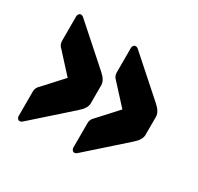

<svg xmlns="http://www.w3.org/2000/svg" viewBox="-103 -642 707 684"><g transform="rotate(30 250.0 -300.0)"><path d="M462.5 -337.5V-300V-262.5Q462.5 -242.5 437.5 -220.8L287.5 -87.5Q280.8 -80.8 274.2 -80.8Q269.2 -80.8 265.8 -85.4Q262.5 -90 262.5 -94.2V-195.8Q262.5 -211.7 275 -222.5L345.8 -300L275 -377.5Q262.5 -388.3 262.5 -404.2V-505.8Q262.5 -510 265.8 -514.6Q269.2 -519.2 274.2 -519.2Q280.8 -519.2 287.5 -512.5L437.5 -379.2Q462.5 -357.5 462.5 -337.5ZM237.5 -337.5V-300V-262.5Q237.5 -242.5 212.5 -220.8L62.5 -87.5Q55.8 -80.8 49.2 -80.8Q44.2 -80.8 40.8 -85.4Q37.5 -90 37.5 -94.2V-195.8Q37.5 -211.7 50 -222.5L120.8 -300L50 -377.5Q37.5 -388.3 37.5 -404.2V-505.8Q37.5 -510 40.8 -514.6Q44.2 -519.2 49.2 -519.2Q55.8 -519.2 62.5 -512.5L212.5 -379.2Q237.5 -357.5 237.5 -337.5Z"/></g></svg>

Font: BoonTook Mon
Style: Regular
Weight: 400
Designer: Sungsit Sawaiwan
Foundry: FontUni
Version: Version 3.0